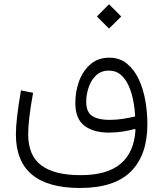

<svg xmlns="http://www.w3.org/2000/svg" viewBox="-20 -661 782 921"><path d="M444.8 -582 502.9 -640.6 561.5 -582 502.9 -523.9ZM503.9 -384.3Q554.2 -384.3 589.1 -355.7Q624 -327.1 645.8 -280.5Q667.5 -233.9 677.2 -177.5Q687 -121.1 687 -65.4Q687 82.5 607.9 161.6Q528.8 240.7 363.8 240.7Q56.2 240.7 56.2 -16.6Q56.2 -52.2 62.3 -104.5Q68.4 -156.7 80.6 -227.5L138.7 -215.8Q126.5 -147.9 120.8 -99.4Q115.2 -50.8 115.2 -17.6Q115.2 85.4 178.2 132.3Q241.2 179.2 366.2 179.2Q494.6 179.2 559.3 124Q624 68.8 629.9 -38.6L627 -42.5Q601.6 -35.2 569.1 -30Q536.6 -24.9 502 -24.9Q428.2 -24.9 384.8 -58.1Q341.3 -91.3 341.3 -166.5Q341.3 -222.7 359.6 -272.2Q377.9 -321.8 414.3 -353Q450.7 -384.3 503.9 -384.3ZM628.4 -102.5Q627 -136.2 619.9 -174.6Q612.8 -212.9 598.6 -246.3Q584.5 -279.8 560.8 -301Q537.1 -322.3 502.4 -322.3Q465.3 -322.3 441.2 -299.6Q417 -276.9 405.3 -242.2Q393.6 -207.5 393.6 -172.4Q393.6 -122.6 423.1 -104.2Q452.6 -85.9 503.9 -85.9Q540 -85.9 571.3 -91.1Q602.5 -96.2 628.4 -102.5Z"/></svg>

Font: Estedad-FD Light
Style: Regular
Weight: 300
Designer: Amin Abedi
Version: Version 7.3